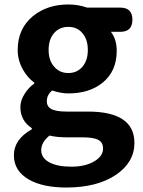

<svg xmlns="http://www.w3.org/2000/svg" viewBox="-20 -594 637 857"><path d="M276 243Q172 243 110 208Q42 170 42 99Q42 28 122 -17V-22Q71 -55 71 -116Q71 -146 90 -175Q106 -202 133 -221V-225Q102 -248 82 -284Q59 -325 59 -371Q59 -466 127 -522Q191 -574 285 -574Q329 -574 369 -560H470H517Q571 -560 571 -506Q571 -452 517 -452H475Q501 -419 501 -367Q501 -276 438 -225Q379 -177 285 -177Q252 -177 213 -190Q189 -171 189 -142Q189 -119 208 -108Q229 -96 277 -96H372Q580 -96 580 44Q580 130 498 186Q414 243 276 243ZM298 150Q361 150 401 126Q440 103 440 69Q440 40 416 29Q395 19 347 19H279Q233 19 201 11Q164 41 164 76Q164 111 200 130.5Q236 150 298 150ZM285 -268Q323 -268 347 -295Q372 -323 372 -371Q372 -419 347 -447Q324 -474 285 -474Q246 -474 222 -447Q197 -419 197 -371Q197 -323 223 -295Q247 -268 285 -268Z"/></svg>

Font: GenSenRounded JP B
Style: Regular
Weight: 700
Version: Version 1.501;PS 1;hotconv 16.6.51;makeotf.lib2.5.65220